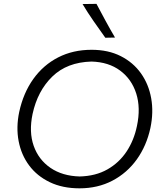

<svg xmlns="http://www.w3.org/2000/svg" viewBox="-20 -990 858 1020"><path d="M402.5 10.5Q312.5 10.5 244.8 -22Q177 -54.5 135 -110.8Q93 -167 79 -240.2Q65 -313.5 82 -395Q104 -496.5 157.2 -570.8Q210.5 -645 289.2 -685.2Q368 -725.5 466.5 -725.5Q555 -725.5 621.2 -692Q687.5 -658.5 728.8 -600.5Q770 -542.5 783.2 -467.8Q796.5 -393 779 -310Q758.5 -215.5 706.8 -143.2Q655 -71 577.2 -30.2Q499.5 10.5 402.5 10.5ZM403 -52.5Q488 -54.5 550.5 -90Q613 -125.5 652.5 -185.2Q692 -245 707.5 -320.5Q728 -416.5 703.8 -493Q679.5 -569.5 618.2 -615Q557 -660.5 466 -663Q336 -659.5 257.8 -583.2Q179.5 -507 153 -384.5Q133 -289 159 -215.2Q185 -141.5 248.2 -98.2Q311.5 -55 403 -52.5ZM539.5 -789.5Q508 -833.5 477 -878Q446 -922.5 418.5 -968.5L492.5 -969.5Q515 -927 539.8 -881.2Q564.5 -835.5 591 -790.5Z"/></svg>

Font: Commissioner Flair Light
Style: Italic
Weight: 300
Italic angle: -12°
Designer: Kostas Bartsokas
Foundry: Kostas Bartsokas
Version: Version 1.000; ttfautohint (v1.8.3)